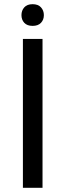

<svg xmlns="http://www.w3.org/2000/svg" viewBox="-20 -897 312 917"><path d="M183.1 0H89.4V-710.9H183.1ZM95.9 -788.1Q82.5 -802.7 82.5 -824.7Q82.5 -846.7 95.9 -861.8Q109.4 -877 135.7 -877Q162.1 -877 175.8 -861.8Q189.5 -846.7 189.5 -824.7Q189.5 -802.7 175.8 -788.1Q162.1 -773.4 135.7 -773.4Q109.4 -773.4 95.9 -788.1Z"/></svg>

Font: MAUL
Style: Regular
Weight: 400
Designer: MAUL
Version: Version 1.0; 2020; ttfautohint (v1.8.3)